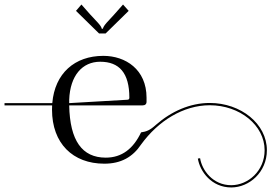

<svg xmlns="http://www.w3.org/2000/svg" viewBox="-195 -716 1200 849"><path d="M272 -568 374 -668 349 -696 311 -653C283 -622 263 -604 260 -589H255C252 -604 231 -622 203 -653L165 -696L141 -668L243 -568ZM111 -260V-275C115 -382 169 -443 248 -443C332 -443 377 -394 377 -284C377 -278 374 -275.3 369 -275ZM111 -250H435C446 -250 453 -255 453 -266V-284C453 -409 360 -469 262 -469C135.1 -469 47.3 -391.5 36.2 -260H-175V-250H35.5C35.2 -243.8 35 -237.4 35 -231C35 -82 127 7.8 266.3 7.8C339.7 7.8 391.7 -21.3 429.1 -77.4C504.5 -181.2 615.5 -250.6 732.7 -250.6C865.3 -250.6 975.1 -162.1 975.1 -51.7C975.1 39.9 901.7 102.9 827.5 102.9C745.8 102.9 698.1 36.4 689.8 -16.4L679.9 -14.9C688.8 41.8 740.2 112.9 827.6 112.9C907.1 112.9 985.1 45.6 985.1 -51.8C985.1 -168.1 870.4 -260.7 732.5 -260.7C645.7 -260.7 562.7 -223.8 494.3 -163.9C467.7 -139.7 453 -134.3 428.8 -130.7C394.6 -58.8 344.3 -18.9 272.5 -18.9C168 -19 114 -94 111 -250Z"/></svg>

Font: FoglihtenNo04
Style: Regular
Weight: 500
Designer: gluk (gluksza@wp.pl)
Foundry: gluk (gluksza@wp.pl)
Version: Version 0.70